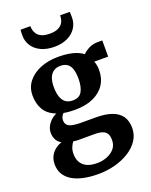

<svg xmlns="http://www.w3.org/2000/svg" viewBox="-195 -931 1021 1301"><g transform="rotate(-20 316.0 -280.0)"><path d="M283.5 270Q222 270 174 259.2Q126 248.5 93 227.8Q60 207 42.8 176.8Q25.5 146.5 25.5 107Q25.5 74.5 38 49.8Q50.5 25 72 7.8Q93.5 -9.5 120 -18Q95.5 -32.5 84.5 -54.2Q73.5 -76 73.5 -103.5Q73.5 -125 83.5 -146Q93.5 -167 111.8 -184.8Q130 -202.5 154 -213.5Q95 -235.5 69.5 -279.8Q44 -324 44 -381.5Q44 -441 78.5 -483.2Q113 -525.5 170 -547.8Q227 -570 294.5 -570Q356.5 -570 400.8 -558.5Q445 -547 473.5 -524.5Q485 -539 515 -555.5Q545 -572 581 -572H616V-455.5H515Q519.5 -447 522 -437Q524.5 -427 526 -416.2Q527.5 -405.5 527.5 -393.5Q528 -333 499 -288Q470 -243 415 -218Q360 -193 281 -193Q258.5 -193 238.5 -194.8Q218.5 -196.5 201 -200Q191 -190 185.8 -179Q180.5 -168 180.5 -154Q180.5 -122.5 205.8 -109.8Q231 -97 291 -97H396Q465 -97 511.2 -80.5Q557.5 -64 580.8 -30.5Q604 3 604 53.5Q604 103.5 577.2 143.5Q550.5 183.5 504.8 211.8Q459 240 402 255Q345 270 283.5 270ZM300.5 197.5Q336.5 197.5 370 185Q403.5 172.5 425.5 147.5Q447.5 122.5 447.5 84.5Q447.5 57 438.5 40Q429.5 23 408.2 14.8Q387 6.5 349.5 6.5H238Q227 6.5 216.8 5.8Q206.5 5 197 3.5Q186 18 177.8 38Q169.5 58 169.5 84.5Q169.5 119 183.5 144.2Q197.5 169.5 226.2 183.5Q255 197.5 300.5 197.5ZM291 -258Q338 -258 357 -292Q376 -326 376 -383Q376 -426.5 366.8 -454Q357.5 -481.5 338.2 -494.5Q319 -507.5 290 -507.5Q260.5 -507.5 240.2 -493.8Q220 -480 209.5 -453.5Q199 -427 199 -387Q199 -347 208.5 -318Q218 -289 238 -273.5Q258 -258 291 -258ZM299 -642Q243.5 -642 203 -660.8Q162.5 -679.5 140.5 -712.8Q118.5 -746 118.5 -788Q118.5 -798 118.8 -810.2Q119 -822.5 120.5 -829.5H191.5Q191.5 -825 191.8 -820.2Q192 -815.5 192.5 -810Q195.5 -791.5 206.2 -774.5Q217 -757.5 239.2 -747Q261.5 -736.5 299 -736.5Q336 -736.5 358.2 -747Q380.5 -757.5 391.2 -774.2Q402 -791 404 -809.5Q405 -815 405.5 -820Q406 -825 405.5 -829.5H475.5Q475.5 -822.5 476 -810.5Q476.5 -798.5 476.5 -789Q476.5 -746.5 454.2 -713Q432 -679.5 392 -660.8Q352 -642 299 -642Z"/></g></svg>

Font: Merriweather Light 18pt ExtraBold
Style: Regular
Weight: 800
Version: Version 2.100